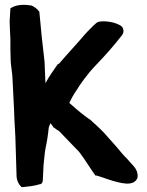

<svg xmlns="http://www.w3.org/2000/svg" viewBox="-20 -726 595 776"><path d="M19 -640C19 -617 21 -593 22 -570V-560C22 -537 22 -512 23 -489C23 -468 27 -448 29 -428L30 -418C32 -372 35 -324 37 -279C37 -269 38 -258 38 -248L42 -175L47 -13C48 5 56 20 67 30H75C96 28 120 25 139 19C152 19 153 4 153 4V3L156 -59C159 -82 160 -106 164 -127C170 -154 174 -180 177 -210C178 -215 181 -222 184 -228C188 -224 192 -217 198 -209L199 -210C204 -205 209 -202 218 -197C247 -167 274 -139 300 -112C321 -85 343 -48 366 -16L368 -17C390 -12 447 13 490 16C511 17 527 11 534 -4H535C540 -26 530 -44 519 -56C511 -64 504 -73 492 -86L482 -96C478 -100 473 -107 468 -112C454 -130 437 -148 421 -166C401 -191 375 -215 349 -238V-239C320 -258 293 -281 266 -305C264 -307 262 -308 260 -310C267 -325 275 -340 289 -361V-362H290C302 -383 335 -429 364 -459C410 -507 434 -534 475 -586V-587C482 -597 479 -609 474 -617C474 -618 475 -616 474 -617C454 -638 389 -646 372 -635C366 -631 365 -629 362 -626V-627C355 -619 338 -604 324 -588C291 -549 254 -510 219 -469L213 -466C197 -442 179 -419 164 -390C164 -393 163 -402 163 -405L160 -477C152 -542 145 -611 139 -679L137 -681C130 -691 119 -698 107 -704H104C76 -709 42 -707 22 -692C21 -675 20 -658 19 -640Z"/></svg>

Font: Vapor
Style: Bd
Weight: 700
Foundry: Cannot Into Space Fonts
Version: Version 0.179